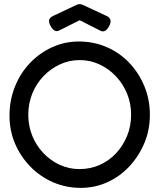

<svg xmlns="http://www.w3.org/2000/svg" viewBox="-20 -893 772 930"><path d="M371 17Q300 17 237.5 -10Q175 -37 127.5 -85.5Q80 -134 53 -197Q26 -260 26 -333Q26 -407 52 -472.5Q78 -538 124.5 -587Q171 -636 232 -664Q293 -692 362 -692Q434 -692 496.5 -665Q559 -638 605.5 -589.5Q652 -541 679 -476Q706 -411 706 -337Q706 -264 679.5 -200.5Q653 -137 607 -87.5Q561 -38 500.5 -10.5Q440 17 371 17ZM365 -74Q417 -74 462.5 -94Q508 -114 542 -150.5Q576 -187 595.5 -234.5Q615 -282 615 -338Q615 -392 595.5 -439.5Q576 -487 541.5 -523.5Q507 -560 462 -581Q417 -602 366 -602Q315 -602 270 -581Q225 -560 190.5 -524Q156 -488 136.5 -440Q117 -392 117 -337Q117 -283 136.5 -235Q156 -187 190.5 -151Q225 -115 269.5 -94.5Q314 -74 365 -74ZM366 -873Q371 -873 374.5 -872Q378 -871 382 -869L489 -819Q509 -812 514 -799Q519 -786 509 -767Q500 -750 489.5 -744Q479 -738 467 -744L366 -795L266 -745Q254 -739 243.5 -745.5Q233 -752 224 -769Q214 -788 219 -799.5Q224 -811 244 -819L350 -869Q354 -871 357.5 -872Q361 -873 366 -873Z"/></svg>

Font: Fredoka Light
Style: Regular
Weight: 400
Version: Version 2.001